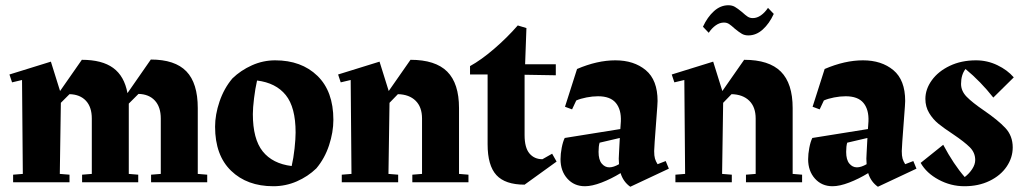

<svg xmlns="http://www.w3.org/2000/svg" viewBox="-20 -695 3899 732"><path d="M770 -29V0H556V-29L593 -32V-243Q593 -287 570.5 -311.5Q548 -336 508 -337L471 -300V-283V-32L507 -29V0H293V-29L330 -32V-243Q330 -287 307.5 -311Q285 -335 245 -336L212 -303L208 -32L245 -29V0H30V-29L67 -32L64 -390L26 -381L16 -411L174 -460L209 -348L292 -467Q369 -467 411.5 -436Q454 -405 466 -340L555 -468Q647 -468 690.5 -423Q734 -378 734 -283V-32Z M1251 -238Q1251 -191 1234.5 -141Q1218 -91 1186 -53Q1154 -22 1111.5 -3.5Q1069 15 1022 15Q922 15 861 -44Q800 -103 800 -212Q800 -258 817 -308Q834 -358 866 -396Q898 -427 940.5 -446Q983 -465 1029 -465Q1129 -465 1190 -406Q1251 -347 1251 -238ZM1092 -62Q1099 -92 1103 -129Q1107 -166 1107 -190Q1107 -286 1069.5 -332.5Q1032 -379 960 -388Q953 -357 948.5 -320Q944 -283 944 -260Q944 -165 981.5 -118Q1019 -71 1092 -62Z M1766 -29V0H1552V-29L1589 -32V-243Q1589 -287 1564.5 -311Q1540 -335 1497 -336L1465 -303L1461 -32L1498 -29V0H1283V-29L1320 -32L1317 -390L1279 -381L1269 -411L1427 -460L1462 -348L1545 -467Q1640 -467 1685 -422Q1730 -377 1730 -283V-32Z M2102 -79 1980 9Q1906 9 1872.5 -27.5Q1839 -64 1839 -145V-411H1772V-443Q1814 -466 1863.5 -508.5Q1913 -551 1954 -598L1987 -588L1982 -450H2099V-408L1980 -410V-180Q1980 -132 1998.5 -110Q2017 -88 2048 -88L2085 -109Z M2530 -52 2383 17Q2356 -2 2346 -35Q2310 -13 2273.5 1Q2237 15 2210 15Q2169 15 2143 -14Q2117 -43 2117 -88Q2117 -108 2121.5 -131.5Q2126 -155 2133 -169L2345 -203L2347 -232Q2349 -277 2328 -302.5Q2307 -328 2260 -328Q2239 -328 2216 -323.5Q2193 -319 2177 -312L2161 -278L2134 -288L2180 -432Q2257 -465 2326 -465Q2397 -465 2442 -427.5Q2487 -390 2487 -310L2486 -290L2476 -155L2474 -119Q2474 -101 2477 -90.5Q2480 -80 2487 -69L2518 -81ZM2340 -69 2339 -90 2340 -112 2343 -169 2266 -151Q2262 -138 2262 -116Q2262 -86 2274 -71.5Q2286 -57 2303 -57Q2319 -57 2340 -69Z M3038 -29V0H2824V-29L2861 -32V-243Q2861 -287 2836.5 -311Q2812 -335 2769 -336L2737 -303L2733 -32L2770 -29V0H2555V-29L2592 -32L2589 -390L2551 -381L2541 -411L2699 -460L2734 -348L2817 -467Q2912 -467 2957 -422Q3002 -377 3002 -283V-32ZM2781 -586Q2768 -598 2759.5 -603.5Q2751 -609 2740 -609Q2724 -609 2709 -598.5Q2694 -588 2682 -570L2660 -593Q2677 -630 2702 -652.5Q2727 -675 2757 -675Q2771 -675 2781.5 -669Q2792 -663 2809 -649Q2822 -637 2830.5 -631.5Q2839 -626 2850 -626Q2866 -626 2881 -636.5Q2896 -647 2908 -665L2930 -642Q2913 -605 2888 -582.5Q2863 -560 2833 -560Q2819 -560 2808.5 -566Q2798 -572 2781 -586Z M3474 -52 3327 17Q3300 -2 3290 -35Q3254 -13 3217.5 1Q3181 15 3154 15Q3113 15 3087 -14Q3061 -43 3061 -88Q3061 -108 3065.5 -131.5Q3070 -155 3077 -169L3289 -203L3291 -232Q3293 -277 3272 -302.5Q3251 -328 3204 -328Q3183 -328 3160 -323.5Q3137 -319 3121 -312L3105 -278L3078 -288L3124 -432Q3201 -465 3270 -465Q3341 -465 3386 -427.5Q3431 -390 3431 -310L3430 -290L3420 -155L3418 -119Q3418 -101 3421 -90.5Q3424 -80 3431 -69L3462 -81ZM3284 -69 3283 -90 3284 -112 3287 -169 3210 -151Q3206 -138 3206 -116Q3206 -86 3218 -71.5Q3230 -57 3247 -57Q3263 -57 3284 -69Z M3731 -274Q3785 -237 3813 -207Q3841 -177 3841 -133Q3841 -94 3818 -60Q3795 -26 3753 -5.5Q3711 15 3657 15Q3605 15 3558.5 -10Q3512 -35 3490 -74L3576 -143Q3616 -68 3658 -20Q3675 -33 3686.5 -50.5Q3698 -68 3698 -85Q3698 -113 3677.5 -133.5Q3657 -154 3614 -183Q3579 -206 3558 -223Q3537 -240 3522.5 -264Q3508 -288 3508 -318Q3508 -355 3532.5 -389Q3557 -423 3601 -444Q3645 -465 3701 -465Q3744 -465 3782.5 -446.5Q3821 -428 3845 -400L3767 -323Q3719 -384 3661 -432Q3644 -410 3644 -375Q3644 -348 3665.5 -326Q3687 -304 3731 -274ZM3611 0H3612Z"/></svg>

Font: Rakkas
Style: Regular
Weight: 400
Designer: Zeynep Akay
Foundry: Zeynep Akay
Version: Version 2.000